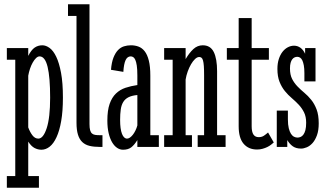

<svg xmlns="http://www.w3.org/2000/svg" viewBox="-20 -691 1543 903"><path d="M12.2 -464.8H112.8V-428.2Q127 -456.1 142.8 -467Q158.7 -478 179.2 -478Q195.8 -478 213.1 -465.6Q230.5 -453.1 244.4 -424.3Q258.3 -395.5 267.1 -348.4Q275.9 -301.3 275.9 -231.9Q275.9 -168 267.8 -121.8Q259.8 -75.7 245.8 -45.7Q231.9 -15.6 213.6 -1.2Q195.3 13.2 174.8 13.2Q158.2 13.2 142.6 5.1Q127 -2.9 112.8 -24.9V137.2H163.1V191.9H12.2V137.2H51.8V-410.2H12.2ZM112.8 -91.8Q121.1 -69.3 132.8 -54.2Q144.5 -39.1 160.2 -39.1Q183.6 -39.1 199.7 -88.4Q215.8 -137.7 215.8 -231.9Q215.8 -327.1 203.9 -376.5Q191.9 -425.8 166 -425.8Q157.7 -425.8 149.4 -417.7Q141.1 -409.7 133.8 -396.7Q126.5 -383.8 121.1 -367.7Q115.7 -351.6 112.8 -335Z M299.8 -670.9H400.9V-107.9Q400.9 -89.4 403.8 -78.9Q406.7 -68.4 412.6 -63.2Q418.5 -58.1 427.5 -56.6Q436.5 -55.2 448.7 -55.2H461.9V0H449.7Q421.9 0 401.4 -4.9Q380.9 -9.8 367.2 -22.7Q353.5 -35.6 346.7 -57.6Q339.8 -79.6 339.8 -113.8V-616.2H299.8Z M626 -244.1Q600.1 -241.7 584.2 -233.6Q568.4 -225.6 559.6 -211.2Q550.8 -196.8 547.9 -175.8Q544.9 -154.8 544.9 -127Q544.9 -84 553.7 -61.5Q562.5 -39.1 577.6 -39.1Q584 -39.1 591.1 -43.9Q598.1 -48.8 604.7 -57.1Q611.3 -65.4 616.9 -76.9Q622.6 -88.4 626 -101.1ZM502 -362.8Q504.9 -397.9 513.7 -420.2Q522.5 -442.4 534.9 -455.3Q547.4 -468.3 563 -473.1Q578.6 -478 595.7 -478Q614.7 -478 631.3 -471.9Q647.9 -465.8 660.4 -450Q672.9 -434.1 679.9 -406.2Q687 -378.4 687 -335V-55.2H727.1V0H626V-32.2Q611.8 -9.3 597.2 2Q582.5 13.2 558.6 13.2Q543.9 13.2 530.8 4.4Q517.6 -4.4 507.3 -21.7Q497.1 -39.1 491 -64.7Q484.9 -90.3 484.9 -124Q484.9 -171.9 495.6 -202.4Q506.3 -232.9 525.4 -251.2Q544.4 -269.5 570.1 -278.1Q595.7 -286.6 626 -291V-335.9Q626 -365.2 623.3 -382.8Q620.6 -400.4 616.2 -409.9Q611.8 -419.4 606.2 -422.6Q600.6 -425.8 594.7 -425.8Q579.1 -425.8 570.8 -408.4Q562.5 -391.1 560.1 -353Z M752 -464.8H853V-413.1Q870.1 -442.4 889.4 -460.2Q908.7 -478 933.6 -478Q969.7 -478 985.4 -446.3Q1001 -414.6 1001 -356V-55.2H1041V0H909.7V-55.2H939.9V-336.9Q939.9 -363.8 938.7 -380.4Q937.5 -397 934.8 -406.5Q932.1 -416 927.7 -419.4Q923.3 -422.9 917 -422.9Q907.2 -422.9 897.2 -413.3Q887.2 -403.8 878.4 -388.7Q869.6 -373.5 862.8 -354.7Q856 -335.9 853 -316.9V-55.2H882.8V0H752V-55.2H792V-410.2H752Z M1196.8 -45.9Q1210.9 -45.9 1221.2 -52.7Q1231.4 -59.6 1240.7 -67.9L1267.6 -21Q1262.2 -16.1 1254.6 -10.3Q1247.1 -4.4 1237.1 0.5Q1227.1 5.4 1214.8 8.8Q1202.6 12.2 1189 12.2Q1148.9 12.2 1125.7 -14.9Q1102.5 -42 1102.5 -97.2V-410.2H1046.9V-464.8H1102.5V-606H1163.6V-464.8H1244.6V-410.2H1163.6V-97.2Q1163.6 -70.8 1171.9 -58.3Q1180.2 -45.9 1196.8 -45.9Z M1281.7 0V-170.9H1334V-129.9Q1334 -104.5 1338.1 -87.9Q1342.3 -71.3 1348.6 -61.5Q1355 -51.8 1363 -47.9Q1371.1 -43.9 1378.9 -43.9Q1386.2 -43.9 1393.6 -46.9Q1400.9 -49.8 1406.7 -57.6Q1412.6 -65.4 1416.3 -78.9Q1419.9 -92.3 1419.9 -113.8Q1419.9 -142.6 1409.9 -162.6Q1399.9 -182.6 1384.8 -198.7Q1369.6 -214.8 1352.3 -229.5Q1335 -244.1 1319.8 -262.7Q1304.7 -281.2 1294.7 -306.2Q1284.7 -331.1 1284.7 -367.2Q1284.7 -393.1 1291.3 -413.3Q1297.9 -433.6 1308.8 -447.5Q1319.8 -461.4 1334 -468.8Q1348.1 -476.1 1362.8 -476.1Q1379.4 -476.1 1393.1 -466.3Q1406.7 -456.5 1415 -438V-464.8H1463.9V-308.1H1411.6V-347.2Q1411.6 -368.7 1408.9 -383.3Q1406.2 -397.9 1401.9 -407Q1397.5 -416 1391.4 -419.9Q1385.3 -423.8 1377.9 -423.8Q1371.6 -423.8 1365.5 -421.1Q1359.4 -418.5 1354.5 -412.1Q1349.6 -405.8 1346.7 -395.3Q1343.8 -384.8 1343.8 -369.1Q1343.8 -339.4 1353.8 -319.8Q1363.8 -300.3 1378.9 -284.7Q1394 -269 1411.4 -254.6Q1428.7 -240.2 1443.8 -221.4Q1459 -202.6 1469 -176.3Q1479 -149.9 1479 -110.8Q1479 -77.6 1470.7 -54.9Q1462.4 -32.2 1450 -18.3Q1437.5 -4.4 1422.9 1.7Q1408.2 7.8 1396 7.8Q1372.6 7.8 1357.4 -2.7Q1342.3 -13.2 1331.1 -32.2V0Z"/></svg>

Font: Stint Ultra Condensed
Style: Regular
Weight: 400
Width: 1
Designer: Astigmatic (AOETI)
Foundry: Astigmatic (AOETI)
Version: Version 1.000